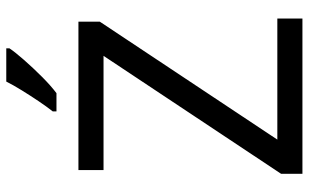

<svg xmlns="http://www.w3.org/2000/svg" viewBox="-206 -778 984 612"><g transform="rotate(-90 286.0 -472.0)"><path d="M533 0H38V-68L414 -634H50V-714H523V-646L147 -80H533ZM438 -934Q426 -916 401 -887.5Q376 -859 347.5 -830.5Q319 -802 295 -784H237V-796Q252 -815 269.5 -841Q287 -867 304 -894.5Q321 -922 332 -944H438Z"/></g></svg>

Font: Noto Sans Imperial Aramaic
Style: Regular
Weight: 400
Designer: Monotype Design Team
Foundry: Monotype Imaging Inc.
Version: Version 2.001; ttfautohint (v1.8.4.7-5d5b)